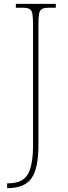

<svg xmlns="http://www.w3.org/2000/svg" viewBox="-20 -734 351 994"><path d="M17 240V215H22Q97 215 124 168.5Q151 122 151 17V-606Q151 -645 147.5 -663.5Q144 -682 132 -688Q120 -694 95 -694H62V-714H269V-694H235Q210 -694 198 -688Q186 -682 182.5 -663.5Q179 -645 179 -606V16Q179 139 142.5 189.5Q106 240 20 240Z"/></svg>

Font: Noto Serif Bengali SemiCondensed Thin
Style: Regular
Weight: 100
Width: 4
Designer: Juan Bruce, Universal Thirst, Indian Type Foundry and the Monotype Design Team.
Foundry: Monotype Imaging Inc.
Version: Version 2.003; ttfautohint (v1.8.4.7-5d5b)